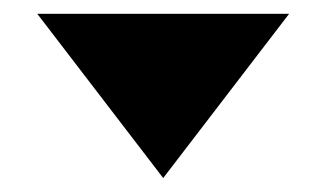

<svg xmlns="http://www.w3.org/2000/svg" viewBox="-20 -736 466 274"><path d="M33.2 -716.3H392.6L212.9 -481.9Z"/></svg>

Font: Donpoligrafbum
Style: Bold
Weight: 700
Designer: Sasha Pavljenko
Version: Version 1.002;Fontself Maker 3.5.8